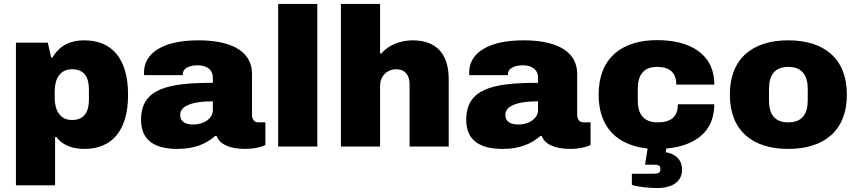

<svg xmlns="http://www.w3.org/2000/svg" viewBox="-20 -745 4361 976"><path d="M61 197H260V-48H267C298 -6 351 12 408 12C548 12 631 -79 631 -263C631 -449 548 -540 408 -540C340 -540 284 -516 247 -453H240L223 -528H61ZM346 -135C284 -135 258 -186 258 -248V-281C258 -343 284 -393 346 -393C408 -393 432 -353 432 -291V-238C432 -176 408 -135 346 -135Z M883 12C972 12 1031 -16 1074 -54H1081C1094 -14 1145 12 1225 12C1274 12 1313 1 1329 -8V-123H1293C1271 -123 1261 -140 1261 -162V-368C1261 -498 1133 -540 988 -540C807 -540 712 -474 712 -377C712 -372 712 -368 713 -363H909V-367C909 -402 950 -413 985 -413C1028 -413 1062 -393 1062 -350V-324C831 -324 697 -294 697 -136C697 -26 773 12 883 12ZM964 -112C930 -112 896 -121 896 -162C896 -201 944 -230 1062 -230V-185C1062 -142 1015 -112 964 -112Z M1394 0H1593V-725H1394Z M1713 0H1912V-310C1912 -355 1945 -393 1995 -393C2039 -393 2062 -362 2062 -318V0H2261V-342C2261 -467 2202 -540 2077 -540C2018 -540 1953 -516 1919 -473H1912V-725H1713Z M2536 12C2625 12 2684 -16 2727 -54H2734C2747 -14 2798 12 2878 12C2927 12 2966 1 2982 -8V-123H2946C2924 -123 2914 -140 2914 -162V-368C2914 -498 2786 -540 2641 -540C2460 -540 2365 -474 2365 -377C2365 -372 2365 -368 2366 -363H2562V-367C2562 -402 2603 -413 2638 -413C2681 -413 2715 -393 2715 -350V-324C2484 -324 2350 -294 2350 -136C2350 -26 2426 12 2536 12ZM2617 -112C2583 -112 2549 -121 2549 -162C2549 -201 2597 -230 2715 -230V-185C2715 -142 2668 -112 2617 -112Z M3325 211C3371 211 3447 194 3447 118C3447 56 3400 34 3364 29L3367 10C3506 -2 3611 -70 3611 -215H3426C3426 -150 3389 -123 3324 -123C3251 -123 3222 -165 3222 -235V-292C3222 -362 3250 -405 3320 -405C3382 -405 3418 -377 3418 -315H3611C3611 -476 3481 -541 3320 -541C3140 -541 3023 -449 3023 -264C3023 -96 3119 -6 3272 10L3259 92H3299C3328 92 3337 96 3337 116C3337 137 3321 138 3297 138H3192V195C3221 205 3279 211 3325 211Z M3987 12C4167 12 4285 -79 4285 -264C4285 -449 4167 -540 3987 -540C3807 -540 3690 -449 3690 -264C3690 -79 3807 12 3987 12ZM3987 -123C3917 -123 3889 -165 3889 -235V-292C3889 -362 3917 -405 3987 -405C4057 -405 4086 -362 4086 -292V-235C4086 -165 4057 -123 3987 -123Z"/></svg>

Font: Archivo Black
Style: Regular
Weight: 900
Designer: Hector Gatti
Foundry: Omnibus-Type
Version: Version 2.001